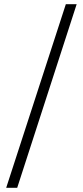

<svg xmlns="http://www.w3.org/2000/svg" viewBox="-20 -730 393 910"><path d="M9.3 160.2 292 -710H343.3L61.5 160.2Z"/></svg>

Font: Varta Light Light
Style: Regular
Weight: 300
Version: Version 1.004